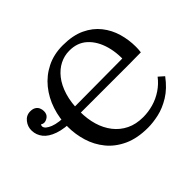

<svg xmlns="http://www.w3.org/2000/svg" viewBox="-172 -942 1183 1183"><g transform="rotate(-45 419.0 -350.5)"><path d="M508 15Q415 15 349 -15.5Q283 -46 241.5 -97Q200 -148 181 -211Q162 -274 162 -338Q162 -412 184.5 -480Q207 -548 250 -601Q293 -654 355 -685Q417 -716 495 -716Q582 -716 641.5 -688Q701 -660 738 -613Q775 -566 791.5 -508.5Q808 -451 808 -392Q808 -381 807.5 -371Q807 -361 805 -345L694 -344Q704 -434 683.5 -507Q663 -580 616.5 -622.5Q570 -665 499 -664Q457 -664 418 -644.5Q379 -625 348 -586Q317 -547 299 -488.5Q281 -430 281 -352Q281 -288 297 -234Q313 -180 345 -139Q377 -98 424 -75Q471 -52 533 -52Q578 -52 622 -64.5Q666 -77 705 -103Q744 -129 772 -166L807 -135Q761 -73 708 -40.5Q655 -8 603.5 3.5Q552 15 508 15ZM224 -344Q140 -344 88.5 -362Q37 -380 13 -410.5Q-11 -441 -12 -479Q-13 -514 9 -542Q31 -570 66 -570Q88 -570 101.5 -561.5Q115 -553 121 -539.5Q127 -526 127 -511Q127 -485 110.5 -472Q94 -459 76 -459Q72 -459 66.5 -461Q61 -463 56 -466Q51 -459 52 -451Q55 -429 97 -412Q139 -395 221 -396L714 -399V-344Z"/></g></svg>

Font: Lora Medium
Style: Regular
Weight: 500
Designer: Olga Karpushina, Alexei Vanyashin (Cyrillic)
Foundry: Cyreal
Version: Version 3.004